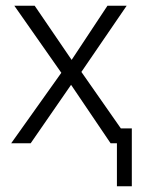

<svg xmlns="http://www.w3.org/2000/svg" viewBox="-20 -500 507 670"><path d="M388 150V-52H440V150ZM19 0 194 -246 30 -480H101L230 -291L355 -480H422L264 -249L438 0H366L228 -204L87 0Z"/></svg>

Font: Geologica Roman Thin
Style: Regular
Weight: 250
Designer: Sindre Bremnes, Frode Helland
Foundry: Monokrom Skriftforlag AS
Version: Version 1.010;gftools[0.9.28]